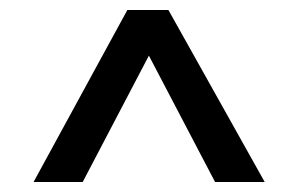

<svg xmlns="http://www.w3.org/2000/svg" viewBox="-20 -680 600 383"><path d="M234 -660H316L508 -317H409L277 -569L145 -317H47Z"/></svg>

Font: Cairo SemiBold
Style: Regular
Weight: 600
Designer: Mohamed Gaber, the designers of Titillium
Foundry: Kief Type Foundry
Version: Version 2.009; ttfautohint (v1.5.33-1714) -l 8 -r 50 -G 200 